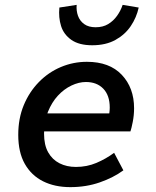

<svg xmlns="http://www.w3.org/2000/svg" viewBox="-20 -757 640 789"><path d="M269 12Q205 12 157 -12Q109 -36 82 -83.5Q55 -131 55 -203Q55 -270 77.5 -324.5Q100 -379 139.5 -419.5Q179 -460 230 -481.5Q281 -503 337 -503Q430 -503 480.5 -449.5Q531 -396 531 -312Q531 -284 525.5 -256Q520 -228 516 -217H136L148 -291H461L425 -273Q428 -283 429.5 -294Q431 -305 431 -315Q431 -365 404.5 -392.5Q378 -420 333 -420Q304 -420 273.5 -405.5Q243 -391 218 -364Q193 -337 177 -297.5Q161 -258 161 -208Q161 -161 178 -131Q195 -101 224.5 -86Q254 -71 292 -71Q337 -71 376 -87.5Q415 -104 449 -129L487 -57Q446 -27 390 -7.5Q334 12 269 12ZM359 -571Q305 -571 273.5 -593Q242 -615 231 -650Q220 -685 224 -726L295 -737Q293 -713 300.5 -692Q308 -671 326 -658Q344 -645 373 -645Q403 -645 424.5 -658Q446 -671 461 -692Q476 -713 484 -737L550 -726Q541 -685 517.5 -650Q494 -615 454.5 -593Q415 -571 359 -571Z"/></svg>

Font: Source Code Pro ExtraLight SemiBold
Style: Italic
Weight: 600
Italic angle: -11°
Monospace: yes
Version: Version 1.016;hotconv 1.0.116;makeotfexe 2.5.65601